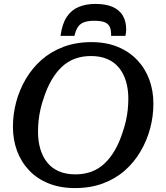

<svg xmlns="http://www.w3.org/2000/svg" viewBox="-20 -943 845 980"><path d="M466 -923Q419 -923 381.5 -907.5Q344 -892 320.5 -856.5Q297 -821 289 -760H360Q367 -790 378.5 -806.5Q390 -823 410.5 -830Q431 -837 461 -837Q497 -837 515.5 -829Q534 -821 541 -804Q548 -787 547 -760H620Q622 -768 623 -775.5Q624 -783 624 -793Q624 -834 607 -863Q590 -892 555.5 -907.5Q521 -923 466 -923ZM363 17Q288 17 229 -6.5Q170 -30 129 -73Q88 -116 67 -173Q46 -230 46 -296Q46 -360 62.5 -422Q79 -484 111.5 -539.5Q144 -595 191.5 -637Q239 -679 303 -703.5Q367 -728 446 -728Q522 -728 580.5 -704Q639 -680 680 -637Q721 -594 742 -537Q763 -480 763 -414Q763 -350 746.5 -288Q730 -226 697.5 -170.5Q665 -115 617.5 -73Q570 -31 506 -7Q442 17 363 17ZM444 -657Q400 -657 363 -643.5Q326 -630 296.5 -602.5Q267 -575 243.5 -535Q220 -495 203 -442Q193 -414 186.5 -385Q180 -356 177 -327.5Q174 -299 174 -271Q174 -222 186 -182Q198 -142 221.5 -113Q245 -84 281 -68.5Q317 -53 365 -53Q409 -53 446 -66.5Q483 -80 512.5 -107.5Q542 -135 565.5 -175Q589 -215 606 -268Q616 -297 622.5 -325.5Q629 -354 632 -382.5Q635 -411 635 -439Q635 -488 623 -528Q611 -568 587.5 -597Q564 -626 528 -641.5Q492 -657 444 -657Z"/></svg>

Font: Roboto Serif Medium
Style: Italic
Weight: 500
Italic angle: -10°
Designer: Greg Gazdowicz
Foundry: Commercial Type
Version: Version 1.008